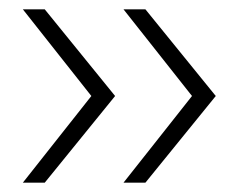

<svg xmlns="http://www.w3.org/2000/svg" viewBox="-20 -475 512 412"><path d="M245 -83H292L443 -269L292 -455H245L392 -269ZM29 -83H76L227 -269L76 -455H29L176 -269Z"/></svg>

Font: Plus Jakarta Sans ExtraLight
Style: Regular
Weight: 200
Designer: Gumpita Rahayu
Foundry: Tokotype
Version: Version 2.004; ttfautohint (v1.8.3)